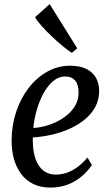

<svg xmlns="http://www.w3.org/2000/svg" viewBox="-20 -878 515 910"><path d="M415.5 -95.5Q396 -67 367.5 -42.5Q339 -18 301.8 -3.5Q264.5 11 219 11Q172 11 137.2 -6.2Q102.5 -23.5 79.8 -54.2Q57 -85 46 -124.8Q35 -164.5 35 -209.5Q35 -282 56.2 -346.8Q77.5 -411.5 115.5 -460.8Q153.5 -510 203.8 -538.2Q254 -566.5 311.5 -566.5Q360.5 -566.5 391 -550.5Q421.5 -534.5 435.8 -507.5Q450 -480.5 450 -447.5Q450 -406.5 432.5 -373Q415 -339.5 384 -313.5Q353 -287.5 312.8 -269Q272.5 -250.5 227.2 -240Q182 -229.5 135.5 -226.5Q134.5 -187.5 140.5 -155.2Q146.5 -123 160 -99.5Q173.5 -76 194.8 -63.2Q216 -50.5 245 -50.5Q270 -50.5 295 -58.8Q320 -67 345 -84.8Q370 -102.5 394.5 -131.5ZM290 -515.5Q257 -515.5 230.2 -492.2Q203.5 -469 184 -431.8Q164.5 -394.5 153 -352.2Q141.5 -310 138 -271.5Q166.5 -273 196.5 -281.2Q226.5 -289.5 254.2 -303.8Q282 -318 304.2 -338Q326.5 -358 339.5 -383.2Q352.5 -408.5 352.5 -438.5Q352.5 -477 336.2 -496.2Q320 -515.5 290 -515.5ZM320.5 -627.5Q305 -637 279.8 -657.5Q254.5 -678 227.5 -703.5Q200.5 -729 178.2 -753.8Q156 -778.5 146 -796.5L215.5 -858.5L346 -649Z"/></svg>

Font: Merriweather 24pt SemiCondensed
Style: Italic
Weight: 400
Width: 4
Italic angle: -7.8°
Designer: Eben Sorkin
Foundry: Eben Sorkin
Version: Version 2.101